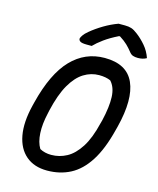

<svg xmlns="http://www.w3.org/2000/svg" viewBox="-137 -1034 943 1148"><g transform="rotate(15 334.5 -459.5)"><path d="M426 -720Q563 -720 607 -621.5Q651 -523 606 -344L600 -321Q569 -197 521 -122Q473 -47 409 -13.5Q345 20 265 20Q185 20 134.5 -23Q84 -66 69.5 -144.5Q55 -223 81 -330L87 -354Q134 -542 219.5 -631Q305 -720 426 -720ZM182 -311Q166 -242 169 -186Q172 -130 194 -94Q225 -77 265 -77Q316 -77 361 -101.5Q406 -126 442.5 -183Q479 -240 502 -337L507 -355Q528 -444 525.5 -504.5Q523 -565 491 -599Q462 -612 420 -612Q370 -612 325.5 -584.5Q281 -557 245.5 -495.5Q210 -434 186 -330ZM452 -939H492Q515 -939 532 -933.5Q549 -928 572 -910Q601 -888 628 -856.5Q655 -825 669 -784Q647 -771 616 -771Q598 -771 585 -775.5Q572 -780 561 -795Q546 -814 528 -831.5Q510 -849 480 -868H474Q423 -843 388 -817.5Q353 -792 331 -769H301Q270 -769 259.5 -776Q249 -783 250 -794Q252 -802 261 -815Q270 -828 289 -844Q324 -873 366 -898Q408 -923 452 -939Z"/></g></svg>

Font: Recursive Sn Csl St Med
Style: Italic
Weight: 500
Italic angle: -15°
Version: Version 1.079;hotconv 1.0.112;makeotfexe 2.5.65598; ttfautoh